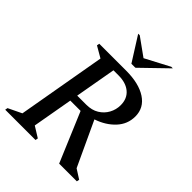

<svg xmlns="http://www.w3.org/2000/svg" viewBox="-239 -991 1120 1120"><g transform="rotate(45 321.0 -431.0)"><path d="M3 0 6 -16 89 -56 185 -604 116 -644 119 -660H340Q446 -660 507 -620Q568 -580 568 -509Q568 -445 524 -398Q480 -351 411 -328L539 -53L597 -16L594 0H448L319 -306H234L190 -57L256 -16L253 0ZM329 -609H287L242 -355H317Q362 -355 394 -374.5Q426 -394 443.5 -426Q461 -458 461 -495Q461 -549 425.5 -579Q390 -609 329 -609ZM334 -710 238 -862H251L361 -783L511 -862H524L367 -710Z"/></g></svg>

Font: Spectral Medium
Style: Italic
Weight: 500
Italic angle: -10°
Designer: Jean-Baptiste Levee
Foundry: Production Type
Version: Version 2.001